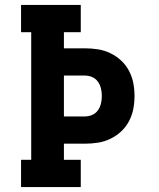

<svg xmlns="http://www.w3.org/2000/svg" viewBox="-20 -755 640 775"><path d="M65 0V-110H106V-625H65V-735H306V-625H238V-560H322Q349 -560 375 -556Q401 -552 425 -540.5Q449 -529 468.5 -511Q488 -493 500.5 -469.5Q513 -446 518 -420Q523 -394 523 -368Q523 -341 518 -315Q513 -289 500.5 -265.5Q488 -242 468.5 -224Q449 -206 425 -194.5Q401 -183 375 -179Q349 -175 322 -175H238V-110H306V0ZM238 -285H322Q338 -285 352 -291Q366 -297 375 -309.5Q384 -322 387.5 -337Q391 -352 391 -368Q391 -383 387.5 -398Q384 -413 375 -425.5Q366 -438 352 -444Q338 -450 322 -450H238Z"/></svg>

Font: Iosevka HT Extrabold Extended
Style: Regular
Weight: 800
Width: 7
Monospace: yes
Designer: Belleve Invis
Foundry: Belleve Invis
Version: Version 32.3.0; ttfautohint (v1.8.4)